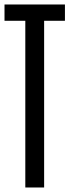

<svg xmlns="http://www.w3.org/2000/svg" viewBox="-20 -831 313 851"><path d="M92.2 -811.1H175.6V0H92.2ZM0 -738.9V-811.1H267.8V-738.9Z"/></svg>

Font: Le Murmure
Style: Regular
Weight: 600
Width: 2
Designer: Jeremy Landes, Alexander Slobzheninov (Cyrillic)
Foundry: Velvetyne Type Foundry
Version: Version 1.0